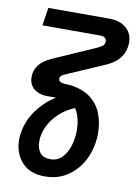

<svg xmlns="http://www.w3.org/2000/svg" viewBox="-83 -566 603 838"><g transform="rotate(10 218.5 -146.5)"><path d="M174.4 217.2Q107.2 217.2 71.9 177Q36.6 136.8 36.6 77.6Q36.6 37 55 -7.2Q73.4 -51.4 113.7 -91.2Q154 -131 219.2 -157.6L253.6 -99.8Q212.6 -83.2 183.5 -55.3Q154.4 -27.4 139.5 5.2Q124.6 37.8 124.6 70.4Q124.6 100.8 139 119.9Q153.4 139 185.2 139Q216.2 139 236.6 118.3Q257 97.6 267.4 64.7Q277.8 31.8 277.8 -4.2Q277.8 -41 267.1 -72.2Q256.4 -103.4 234.2 -117.6Q225.4 -124.6 207.6 -127.3Q189.8 -130 174.6 -130H122.6Q88.2 -130 65.5 -148.7Q42.8 -167.4 42.8 -200.8Q42.8 -231.4 60.9 -254.4Q79 -277.4 117.8 -294.6L303.4 -376.2Q320.4 -383.8 327.5 -390.9Q334.6 -398 334.6 -408.8Q334.6 -430.6 305 -430.6H50.2L62.6 -510H332.4Q379.6 -510 407.8 -486Q436 -462 436 -421.4Q436 -386.2 416.3 -357.5Q396.6 -328.8 353.8 -310L186.6 -237.4Q175.8 -232.8 169.5 -227.9Q163.2 -223 163.2 -213.8Q163.2 -198 187.8 -196.2L216.6 -194.4Q274.4 -186.6 308.3 -159.2Q342.2 -131.8 356.7 -92.4Q371.2 -53 371.2 -7Q371.2 34.8 358.3 74.9Q345.4 115 320.1 146.9Q294.8 178.8 258.3 198Q221.8 217.2 174.4 217.2Z"/></g></svg>

Font: MuseoModerno Thin
Style: Italic
Weight: 100
Italic angle: -9°
Designer: Pablo Cosgaya, Héctor Gatti, Marcela Romero, and the Authors of The MuseoModerno Project.
Foundry: Omnibus-Type Team
Version: Version 1.003